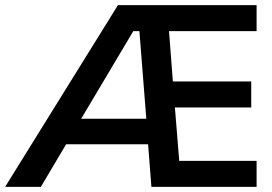

<svg xmlns="http://www.w3.org/2000/svg" viewBox="-40 -732 1067 752"><path d="M622 -610 637 -413H944V-311H645L662 -102H965V0H553L540 -167H219L120 0H-20L422 -712H965V-610ZM506 -610H482L278 -267H533Z"/></svg>

Font: Muli
Style: Bold
Weight: 700
Designer: Vernon Adams
Foundry: Vernon Adams
Version: Version 2.001